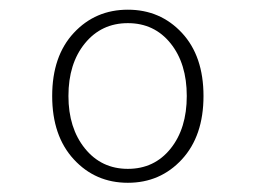

<svg xmlns="http://www.w3.org/2000/svg" viewBox="-20 -827 540 404"><path d="M362.8 -491.7Q317.4 -442.4 249 -442.4Q180.7 -442.4 135.3 -491.7Q89.8 -541 89.8 -625Q89.8 -709 135.3 -757.8Q180.7 -806.6 249 -806.6Q317.4 -806.6 362.8 -757.8Q408.2 -709 408.2 -625Q408.2 -541 362.8 -491.7ZM124 -625Q124 -557.6 158.7 -514.6Q193.4 -471.7 249 -471.7Q304.7 -471.7 338.9 -514.2Q373 -556.6 373 -625Q373 -693.4 338.9 -735.8Q304.7 -778.3 249 -778.3Q193.4 -778.3 158.7 -735.8Q124 -693.4 124 -625Z"/></svg>

Font: Gen Shin Gothic Monospace ExtraLight
Style: Regular
Weight: 200
Designer: [Source Han Sans]
Ryoko NISHIZUKA  (kana & ideographs); Paul D. Hunt (Latin, Greek & Cyrillic); Wenlong ZHANG  (bopomofo
Version: Version 1.002.20150607